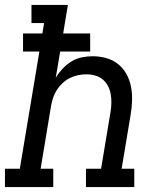

<svg xmlns="http://www.w3.org/2000/svg" viewBox="-30 -755 650 775"><path d="M-10 0V-74H50L129 -547H63V-620H141L148 -662H97V-735H244L225 -620H334V-547H213L195 -441Q207 -461 223 -478Q239 -495 258.5 -507Q278 -519 300 -523.5Q322 -528 344 -528Q372 -528 399 -520.5Q426 -513 447 -496Q468 -479 481 -455Q494 -431 499 -404Q504 -377 503 -348Q502 -319 497 -290L461 -74H512V0H317V-74H378L416 -302Q419 -321 419.5 -339Q420 -357 417 -374.5Q414 -392 406 -407.5Q398 -423 385 -434Q372 -445 354.5 -450Q337 -455 319 -455Q302 -455 285 -451.5Q268 -448 252 -440Q236 -432 222.5 -419.5Q209 -407 199.5 -392Q190 -377 184.5 -360.5Q179 -344 176 -327L134 -74H185V0Z"/></svg>

Font: Iosevka Etoile Oblique
Style: Regular
Weight: 400
Italic angle: -9°
Designer: Belleve Invis
Foundry: Belleve Invis
Version: Version 15.5.2; ttfautohint (v1.8.4)